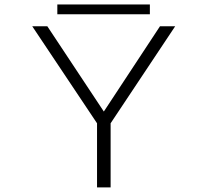

<svg xmlns="http://www.w3.org/2000/svg" viewBox="-20 -814 915 834"><path d="M401.5 0V-278.5L120 -700H185.5L431 -329.5L675 -700H741L460.5 -278.5V0ZM229 -752V-794.5H631V-752Z"/></svg>

Font: Trispace SemiExpanded ExtraLight
Style: Regular
Weight: 200
Width: 6
Designer: Tyler Finck
Foundry: Etcetera Type Company
Version: Version 1.210; ttfautohint (v1.8.3)